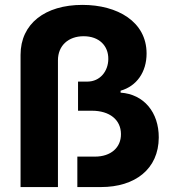

<svg xmlns="http://www.w3.org/2000/svg" viewBox="-20 -757 704 777"><path d="M63.2 -535.2V0H214.5V-513.1C214.5 -572.1 256.4 -610.4 318.5 -610.4C381.4 -610.4 419 -571.4 418.3 -518.1C418 -468.8 384.9 -426.8 333.5 -426.8H295.8V-308.9H351.9C424.4 -308.9 469.1 -271.7 469.5 -214.8C470.2 -159.8 428.6 -123.2 364.3 -123.2H293V0H388.5C526.6 0 621.8 -72.8 622.5 -200.3C622.9 -302.2 562.5 -375.7 468 -382.1V-389.9C533 -408.4 573.2 -465.2 573.2 -540.5C573.2 -669.7 454.9 -737.2 313.6 -737.2C162.3 -737.2 63.2 -660.9 63.2 -535.2Z"/></svg>

Font: Magic Ui Pro
Style: Bold
Weight: 700
Designer: Stefan Endress, Andreas Faust
Version: Version 1.000;FEAKit 1.0